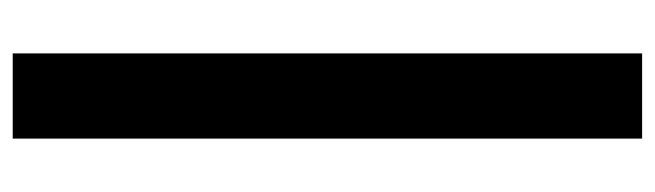

<svg xmlns="http://www.w3.org/2000/svg" viewBox="-384 -466 1030 302"><g transform="rotate(90 131.0 -315.0)"><path d="M64 180V-810H198V180Z"/></g></svg>

Font: Oswald
Style: Bold
Weight: 700
Designer: Vernon Adams
Foundry: Vernon Adams
Version: Version 4.103;gftools[0.9.33.dev8+g029e19f]